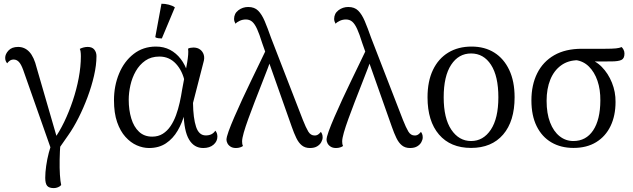

<svg xmlns="http://www.w3.org/2000/svg" viewBox="-20 -766 3335 1011"><path d="M280.4 30.5 250.8 24.8 102.1 -397.8Q91.2 -427.9 79.3 -440.2Q67.4 -452.5 52.1 -452.5Q40.2 -452.5 31.7 -446.5Q23.2 -440.5 17.8 -432.8Q13.4 -437.6 10.3 -444.7Q7.3 -451.8 7.3 -461.5Q7.3 -481.1 24.7 -500Q42.1 -518.9 75.3 -518.9Q110.1 -518.9 134.6 -492.7Q159.2 -466.4 173.4 -408.1L286 -19.9L263.8 -31.7Q292.5 -71.1 318 -123.9Q343.4 -176.7 363.3 -236Q383.2 -295.4 394.5 -355.4Q405.8 -415.5 405.8 -469.3Q405.8 -484 404.3 -493.9Q402.9 -503.8 400.1 -508.5Q407.6 -512.7 418.8 -515.8Q429.9 -518.9 441.8 -518.9Q465.4 -518.9 476.7 -504.8Q488 -490.6 488 -470.4Q488 -423.3 475.1 -367.2Q462.2 -311.2 440.8 -253.9Q419.4 -196.7 393.1 -144.7Q366.8 -92.7 339.2 -53.8ZM263.5 224.5Q238.5 224.5 228.3 212.5Q218.2 200.5 218.2 170Q218.2 142.5 223.2 107.1Q228.2 71.7 237.1 37.8Q245.9 4 256.4 -19.1L298.4 -14.2Q294.8 30.8 294.1 74.9Q293.3 119.1 295.5 154.4Q297.8 189.7 302.2 208.3Q296.4 215.5 285.4 220Q274.5 224.5 263.5 224.5Z M764.8 13.4Q732.7 13.4 700.4 -0.7Q668.1 -14.8 640.7 -45.1Q613.2 -75.4 596.7 -123Q580.2 -170.7 580.2 -238.4Q580.2 -314 607 -378.5Q633.7 -442.9 683.6 -481.8Q733.5 -520.8 801.2 -520.8Q842.7 -520.8 875.3 -503.6Q907.8 -486.5 931.6 -455.6Q955.3 -424.8 968.8 -382L953.4 -332.6Q941.6 -392.2 906.5 -430.2Q871.5 -468.2 819.4 -468.2Q775.8 -468.2 745.2 -446.8Q714.5 -425.4 695 -391.1Q675.5 -356.8 666.7 -317.2Q657.8 -277.5 657.8 -240.7Q657.8 -186.9 671.2 -142.5Q684.5 -98.2 712 -72.3Q739.4 -46.5 781.2 -46.5Q813.5 -46.5 837.2 -61.6Q861 -76.6 878.1 -102Q895.2 -127.3 906.8 -159.2Q918.5 -191.2 926.2 -225.9Q934 -260.7 938.9 -293.3L965.5 -436.2Q969.4 -459.6 970.8 -477.6Q972.3 -495.5 970.3 -509.8Q975.1 -512.8 983 -514.2Q990.8 -515.7 998.5 -515.7Q1019.6 -515.7 1033.8 -505.1Q1047.9 -494.5 1053 -477.2Q1058.2 -459.8 1051.1 -437.1L996.3 -223.9Q997.4 -143.3 1012.5 -98.1Q1027.5 -52.9 1063.6 -52.9Q1080.5 -52.9 1093 -59Q1105.5 -65.1 1113.8 -77.8Q1124.7 -65.8 1124.7 -46.7Q1124.7 -21.7 1104.4 -4.2Q1084.2 13.4 1050.2 13.4Q1001.8 13.4 975.3 -31.5Q948.7 -76.4 946.8 -172.2L952.5 -167.9Q939.6 -119.4 915.3 -77.8Q891 -36.2 854 -11.4Q816.9 13.4 764.8 13.4ZM832.2 -563.5Q824.5 -563.4 813.4 -564.8Q802.4 -566.3 797.6 -570.3L830.2 -746.3Q848.5 -746.7 868.8 -741.4Q889.1 -736.2 900.8 -727.3Z M1612 13.4Q1586.5 13.4 1569.4 -0.4Q1552.3 -14.2 1540.2 -39.5Q1528 -64.7 1516.5 -97.8L1360.2 -540.1Q1346 -586.1 1333.8 -613Q1321.5 -640 1307.9 -651.7Q1294.2 -663.4 1274.8 -663.4Q1257.1 -663.4 1242 -656.3Q1227 -649.3 1220.1 -641Q1217.5 -644.9 1215 -652.2Q1212.5 -659.5 1212.5 -665.9Q1212.5 -694.8 1235.2 -712Q1258 -729.2 1286.9 -729.2Q1319.8 -729.2 1339.1 -710Q1358.5 -690.8 1373.8 -654.7Q1389.2 -618.5 1407.2 -566.9L1574.8 -134.5Q1590.8 -93.9 1603.3 -73.2Q1615.9 -52.5 1636.8 -52.5Q1648.5 -52.5 1656.7 -58.9Q1665 -65.4 1669.5 -71.6Q1672.5 -68.1 1675.7 -60.8Q1678.9 -53.5 1678.9 -42.4Q1678.9 -30.8 1671.8 -17.7Q1664.8 -4.5 1650.1 4.4Q1635.5 13.4 1612 13.4ZM1222.5 13.4Q1205.2 13.4 1193.8 6Q1182.4 -1.5 1177.5 -11.7Q1172.5 -22 1172.5 -30.1Q1172.5 -43.6 1183.9 -75.2Q1195.3 -106.8 1214.2 -150.3Q1233 -193.8 1255.8 -243.1Q1278.7 -292.3 1302.3 -341.2Q1325.9 -390 1346.6 -432.8Q1367.3 -475.5 1381.4 -505.1L1415.2 -475.6Q1405.5 -447.5 1390.3 -407.5Q1375.1 -367.5 1356.9 -321.5Q1338.7 -275.4 1320.7 -228.8Q1302.8 -182.2 1287.6 -140.5Q1272.5 -98.8 1263.6 -67.9Q1254.8 -36.9 1254.8 -21.3Q1254.8 -15.2 1255.7 -8.7Q1256.7 -2.2 1259.5 2.6Q1254.4 6.8 1244.4 10.1Q1234.4 13.4 1222.5 13.4Z M2139 13.4Q2113.5 13.4 2096.4 -0.4Q2079.3 -14.2 2067.2 -39.5Q2055 -64.7 2043.5 -97.8L1887.2 -540.1Q1873 -586.1 1860.8 -613Q1848.5 -640 1834.9 -651.7Q1821.2 -663.4 1801.8 -663.4Q1784.1 -663.4 1769 -656.3Q1754 -649.3 1747.1 -641Q1744.5 -644.9 1742 -652.2Q1739.5 -659.5 1739.5 -665.9Q1739.5 -694.8 1762.2 -712Q1785 -729.2 1813.9 -729.2Q1846.8 -729.2 1866.1 -710Q1885.5 -690.8 1900.8 -654.7Q1916.2 -618.5 1934.2 -566.9L2101.8 -134.5Q2117.8 -93.9 2130.3 -73.2Q2142.9 -52.5 2163.8 -52.5Q2175.5 -52.5 2183.7 -58.9Q2192 -65.4 2196.5 -71.6Q2199.5 -68.1 2202.7 -60.8Q2205.9 -53.5 2205.9 -42.4Q2205.9 -30.8 2198.8 -17.7Q2191.8 -4.5 2177.1 4.4Q2162.5 13.4 2139 13.4ZM1749.5 13.4Q1732.2 13.4 1720.8 6Q1709.4 -1.5 1704.5 -11.7Q1699.5 -22 1699.5 -30.1Q1699.5 -43.6 1710.9 -75.2Q1722.3 -106.8 1741.2 -150.3Q1760 -193.8 1782.8 -243.1Q1805.7 -292.3 1829.3 -341.2Q1852.9 -390 1873.6 -432.8Q1894.3 -475.5 1908.4 -505.1L1942.2 -475.6Q1932.5 -447.5 1917.3 -407.5Q1902.1 -367.5 1883.9 -321.5Q1865.7 -275.4 1847.7 -228.8Q1829.8 -182.2 1814.6 -140.5Q1799.5 -98.8 1790.6 -67.9Q1781.8 -36.9 1781.8 -21.3Q1781.8 -15.2 1782.7 -8.7Q1783.7 -2.2 1786.5 2.6Q1781.4 6.8 1771.4 10.1Q1761.4 13.4 1749.5 13.4Z M2460.5 12.9Q2352.1 12.9 2291.7 -57.5Q2231.2 -127.8 2231.2 -253.7Q2231.2 -338.1 2259.7 -397.7Q2288.2 -457.4 2340.4 -489.1Q2392.5 -520.8 2463.2 -520.8Q2532.2 -520.8 2582.7 -489.1Q2633.2 -457.4 2661.4 -397.7Q2689.7 -338.1 2689.7 -253.7Q2689.7 -127.8 2629.3 -57.5Q2568.8 12.9 2460.5 12.9ZM2460.5 -23.4Q2524.8 -23.4 2564.5 -83.1Q2604.2 -142.8 2604.2 -253.7Q2604.2 -365.1 2565.4 -424.8Q2526.6 -484.5 2460.5 -484.5Q2394.8 -484.5 2355.6 -424.8Q2316.3 -365.1 2316.3 -253.7Q2316.3 -142.8 2356.5 -83.1Q2396.7 -23.4 2460.5 -23.4Z M2999.8 12.9Q2933.5 12.9 2883.7 -16.1Q2833.8 -45.2 2806 -101.2Q2778.2 -157.3 2778.2 -237.3Q2778.2 -318.8 2808.7 -380.1Q2839.2 -441.3 2898.3 -475.3Q2957.5 -509.2 3043.8 -509.2H3166.9Q3203.6 -509.2 3223.2 -511.2Q3242.8 -513.2 3253.2 -518.2Q3258.5 -513.5 3263.3 -504.4Q3268.2 -495.3 3268.2 -483.7Q3268.2 -457.7 3251.7 -450.2Q3235.2 -442.6 3198.1 -442.6L3078.3 -442.1L3024.3 -448.9Q2972 -448.9 2934.5 -421.7Q2897 -394.5 2877.6 -346.5Q2858.2 -298.5 2858.2 -235.1Q2858.2 -168.9 2876.5 -121.4Q2894.8 -73.9 2926.7 -48.7Q2958.5 -23.4 2999.2 -23.4Q3065.8 -23.4 3103.3 -79.5Q3140.7 -135.6 3141.2 -236.6Q3141.8 -294.5 3126.1 -340.4Q3110.4 -386.4 3081 -415.5Q3051.7 -444.7 3009.9 -449.8L3070.7 -457.5Q3114.5 -448.5 3148.5 -414Q3182.5 -379.5 3202.2 -330.7Q3221.8 -282 3221.2 -229.2Q3221.2 -157.1 3195.1 -102.6Q3169 -48.1 3119.5 -17.6Q3070 12.9 2999.8 12.9Z"/></svg>

Font: Arima Thin
Style: Regular
Weight: 100
Designer: Joana Correia and Natanael Gama
Foundry: NDISCOVER
Version: Version 1.101;gftools[0.9.23]